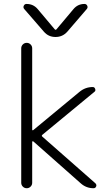

<svg xmlns="http://www.w3.org/2000/svg" viewBox="-20 -995 576 993"><path d="M359.4 -947.3Q381.8 -974.6 417 -974.6Q426.8 -974.6 431.2 -965.3Q435.5 -956.1 428.7 -948.2L328.1 -831.1Q303.7 -803.7 267.1 -803.7Q230.5 -803.7 207 -831.1L105.5 -948.2Q98.6 -956.1 103 -965.3Q107.4 -974.6 117.2 -974.6Q152.3 -974.6 174.8 -948.2L262.7 -843.8Q267.6 -837.9 272.5 -843.8ZM146.5 -324.2Q146.5 -322.3 148.4 -321.3Q150.4 -320.3 152.3 -322.3L390.6 -519.5Q420.9 -544.9 460 -544.9Q468.8 -544.9 472.2 -535.2Q475.6 -525.4 468.8 -520.5L199.2 -297.9Q193.4 -293 199.2 -288.1L473.6 -46.9Q478.5 -42 478.5 -36.1Q478.5 -34.2 477.5 -31.2Q473.6 -21.5 463.9 -21.5Q425.8 -21.5 397.5 -46.9L152.3 -263.7Q150.4 -264.6 148.4 -264.2Q146.5 -263.7 146.5 -261.7V-49.8Q146.5 -38.1 138.2 -29.8Q129.9 -21.5 118.2 -21.5Q106.4 -21.5 98.1 -29.8Q89.8 -38.1 89.8 -49.8V-745.1Q89.8 -756.8 98.1 -765.1Q106.4 -773.4 118.2 -773.4Q129.9 -773.4 138.2 -765.1Q146.5 -756.8 146.5 -745.1Z"/></svg>

Font: Gen Jyuu Gothic P Light
Style: Regular
Weight: 200
Designer: [Source Han Sans]
Ryoko NISHIZUKA  (kana & ideographs); Paul D. Hunt (Latin, Greek & Cyrillic); Wenlong ZHANG  (bopomofo
Version: Version 1.002.20150607